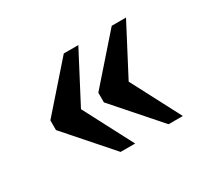

<svg xmlns="http://www.w3.org/2000/svg" viewBox="-89 -596 704 652"><g transform="rotate(-30 263.5 -270.0)"><path d="M406 -77 253 -251V-289L406 -463H462L361 -270L462 -77ZM218 -77 65 -251V-289L218 -463H275L174 -270L275 -77Z"/></g></svg>

Font: Noto Serif Tibetan Medium
Style: Regular
Weight: 500
Designer: Monotype Design Team
Foundry: Monotype Imaging Inc.
Version: Version 2.103; ttfautohint (v1.8.4.7-5d5b)